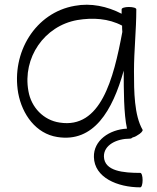

<svg xmlns="http://www.w3.org/2000/svg" viewBox="-20 -573 672 824"><path d="M592 -16C556 -78 555 -180 555 -267C555 -356 565 -444 565 -533C565 -539 551 -543 533 -543C516 -543 502 -539 502 -533C502 -527 502 -520 502 -514C440 -546 370 -561 301 -548C132 -519 28 -348 58 -174C75 -81 135 1 226 15C382 40 463 -98 511 -270C511 -269 511 -268 511 -267C511 -189 511 -84 525 -21C449 -17 381 30 383 101C385 189 484 231 582 231C588 231 592 217 592 200C592 183 588 169 582 169C510 169 428 162 426 99C425 49 481 22 538 22C542 22 546 20 549 17C554 16 562 13 569 8C584 0 594 -11 592 -16ZM236 -47C167 -57 114 -112 102 -182C76 -325 170 -462 312 -487C378 -498 446 -494 504 -463C504 -454 504 -445 505 -436C467 -232 412 -19 236 -47Z"/></svg>

Font: Nupuram ExtraLight
Style: Regular
Weight: 200
Designer: Santhosh Thottingal (santhosh.thottingal@gmail.com)
Foundry: SMC
Version: Version 1.000